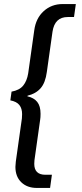

<svg xmlns="http://www.w3.org/2000/svg" viewBox="-20 -829 404 947"><path d="M56 -6Q56 -14 58 -32L88 -245Q89 -252 89 -266Q89 -294 75.5 -311Q62 -328 31 -334L37 -377Q76 -384 94.5 -407Q113 -430 119 -467L149 -680Q157 -739 195.5 -774Q234 -809 289 -809H354L345 -745H314Q250 -745 239 -673L211 -474Q204 -421 180.5 -394Q157 -367 116 -357L115 -354Q147 -347 163.5 -326.5Q180 -306 180 -268Q180 -249 178 -238L150 -39Q149 -33 149 -21Q149 33 204 33H236L227 98H162Q114 98 85 70Q56 42 56 -6Z"/></svg>

Font: Krub Medium
Style: Italic
Weight: 500
Italic angle: -8°
Designer: Ekaluck Peanpanawate
Foundry: Cadson Demak Co.,Ltd.
Version: Version 1.000; ttfautohint (v1.6)